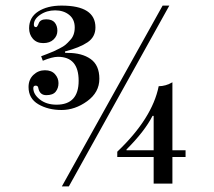

<svg xmlns="http://www.w3.org/2000/svg" viewBox="-20 -676 763 686"><path d="M201 -10 561 -656H585L226 -10ZM547 -368Q572 -368 596 -382V-139H643V-115H596V-20H529V-115H399V-134Q524 -253 547 -368ZM432 -139H529V-262H525Q497 -207 432 -142ZM101 -588Q101 -579 109 -579Q113 -579 118.5 -593Q124 -607 145 -607Q166 -607 175.5 -595.5Q185 -584 185 -566Q185 -548 171.5 -535Q158 -522 134.5 -522Q111 -522 97.5 -537.5Q84 -553 84 -575Q84 -614 116.5 -635Q149 -656 200 -656Q321 -656 321 -578Q321 -544 293 -525Q265 -506 212 -492L213 -487Q218 -487 222 -487Q273 -487 304 -465Q335 -443 335 -394.5Q335 -346 291.5 -314.5Q248 -283 200 -283Q152 -283 117 -303.5Q82 -324 82 -365Q82 -392 99.5 -408.5Q117 -425 140.5 -425Q164 -425 176.5 -411Q189 -397 189 -379Q189 -361 179 -348.5Q169 -336 145.5 -336Q122 -336 117 -361Q116 -370 107.5 -370Q99 -370 99 -361Q99 -339 122.5 -320.5Q146 -302 182 -302Q261 -302 261 -387.5Q261 -473 187 -473Q167 -473 133 -459L127 -475Q132 -477 148 -483Q164 -489 171.5 -492.5Q179 -496 193 -503Q207 -510 214.5 -516.5Q222 -523 230 -532Q247 -549 247 -578Q247 -607 227 -623Q207 -639 177 -639Q147 -639 124 -623.5Q101 -608 101 -588Z"/></svg>

Font: Elsie
Style: Regular
Weight: 400
Designer: Alejandro Inler
Foundry: Alejandro Inler
Version: 1.002